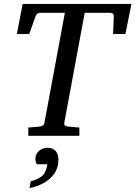

<svg xmlns="http://www.w3.org/2000/svg" viewBox="-20 -691 689 977"><path d="M124 0V-42L182.1 -46.9Q190.9 -47.9 197.8 -52.5Q204.6 -57.1 206.1 -65.9L310.1 -626H185.1Q166 -626 160.2 -606L128.9 -518.1H65.9L95.2 -670.9H648.9L618.2 -518.1H555.2L559.1 -606Q560.5 -626 540 -626H411.1L307.1 -65.9Q305.7 -58.6 309.6 -53.2Q313.5 -47.9 327.1 -46.9L383.8 -42V0ZM277.3 121.1Q277.3 162.6 256.3 192.4Q235.4 222.2 201.7 240.5Q168 258.8 130.4 266.1L136.2 231.9Q176.8 219.7 195.1 203.9Q213.4 188 221.2 145H168.5Q163.6 139.6 161.9 132.1Q160.2 124.5 160.2 118.2Q160.2 92.3 178.7 76.7Q197.3 61 221.2 61Q249 61 263.2 77.4Q277.3 93.8 277.3 121.1Z"/></svg>

Font: Charis
Style: Italic
Weight: 400
Italic angle: -11°
Designer: Walt Agee, Miriam Martin, Annie Olsen, Victor Gaultney, Lorna Priest, Alan Ward, Bob Hallissy, Martin Hosken, Sharon Cor
Foundry: SIL Global
Version: Version 7.000